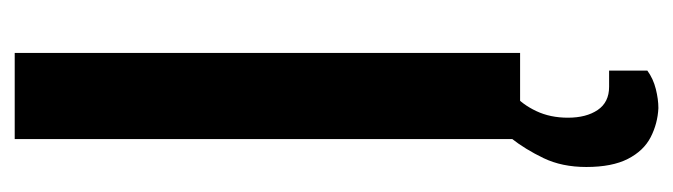

<svg xmlns="http://www.w3.org/2000/svg" viewBox="-347 -380 915 261"><g transform="rotate(-90 110.5 -249.5)"><path d="M52 0V-687H169V0ZM94 188Q73 187 54.5 177.5Q36 168 25 146.5Q14 125 14 90Q14 57 26 32Q38 7 53 -12H112V-8Q99 3 90 22Q81 41 81 65Q81 90 91.5 105.5Q102 121 123 121H145V173Q134 181 120 184.5Q106 188 94 188Z"/></g></svg>

Font: Archivo ExtraCondensed SemiBold
Style: Regular
Weight: 600
Width: 2
Designer: Hector Gatti
Foundry: Omnibus-Type
Version: Version 2.001